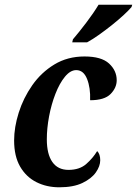

<svg xmlns="http://www.w3.org/2000/svg" viewBox="-20 -786 582 816"><path d="M232 10Q178 10 134.5 -12Q91 -34 65.5 -78Q40 -122 40 -189Q40 -245 59.5 -307Q79 -369 117 -423.5Q155 -478 211 -512Q267 -546 339 -546Q411 -546 443.5 -516Q476 -486 476 -445Q476 -413 450 -386.5Q424 -360 363 -360Q365 -413 350 -450.5Q335 -488 304 -488Q279 -488 256 -460Q233 -432 215.5 -387Q198 -342 188.5 -291Q179 -240 179 -194Q179 -131 202.5 -97.5Q226 -64 271 -64Q318 -64 346.5 -89Q375 -114 393 -144Q406 -131 406 -105Q406 -80 387.5 -53.5Q369 -27 330.5 -8.5Q292 10 232 10ZM287 -606 290 -619Q315 -648 346.5 -689.5Q378 -731 399 -766H542L539 -756Q528 -743 506.5 -723Q485 -703 457.5 -681Q430 -659 402 -639Q374 -619 350 -606Z"/></svg>

Font: Noto Serif Condensed
Style: Bold Italic
Weight: 700
Width: 3
Italic angle: -12°
Designer: Monotype Design Team
Foundry: Monotype Imaging Inc.
Version: Version 2.014